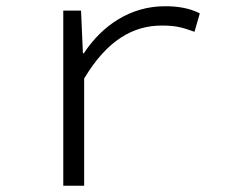

<svg xmlns="http://www.w3.org/2000/svg" viewBox="-20 -596 740 616"><path d="M183 -562V0H250V-344C324 -468 408 -514 499 -514C542 -514 563 -509 604 -494L621 -553C586 -571 548 -576 509 -576C399 -576 308 -515 249 -425H246L240 -562Z"/></svg>

Font: Kawkab Mono Light
Style: Regular
Weight: 300
Monospace: yes
Designer: Abdullah Arif
Foundry: Abdullah Arif
Version: Version 1.000;PS 000.500;hotconv 1.0.88;makeotf.lib2.5.64775